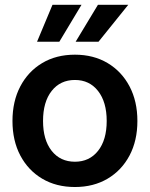

<svg xmlns="http://www.w3.org/2000/svg" viewBox="-20 -750 610 782"><path d="M285.2 11.7Q209 11.7 151.9 -22.2Q94.7 -56.2 62.7 -116.7Q30.8 -177.2 30.8 -257.3Q30.8 -337.4 62.7 -398.2Q94.7 -459 151.9 -493.2Q209 -527.3 285.2 -527.3Q360.8 -527.3 418.2 -493.2Q475.6 -459 507.6 -398.2Q539.6 -337.4 539.6 -257.3Q539.6 -177.2 507.6 -116.7Q475.6 -56.2 418.2 -22.2Q360.8 11.7 285.2 11.7ZM285.2 -91.3Q344.2 -91.3 379.4 -135.7Q414.6 -180.2 414.6 -257.3Q414.6 -334.5 379.4 -379.4Q344.2 -424.3 285.2 -424.3Q225.6 -424.3 190.4 -379.6Q155.3 -335 155.3 -257.3Q155.3 -180.2 190.4 -135.7Q225.6 -91.3 285.2 -91.3ZM381.3 -580.1H288.1L378.9 -730.5H502.4ZM221.7 -580.1H130.9L193.8 -730.5H312Z"/></svg>

Font: Inter Display SemiBold
Style: Regular
Weight: 600
Designer: Rasmus Andersson
Foundry: rsms
Version: Version 4.001;git-9221beed3